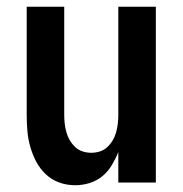

<svg xmlns="http://www.w3.org/2000/svg" viewBox="-20 -540 540 568"><path d="M202 8Q178 8 155.5 0Q133 -8 115.5 -24.5Q98 -41 87 -62Q76 -83 69.5 -106Q63 -129 61 -152.5Q59 -176 59 -200V-520H170V-200Q170 -187 171.5 -174Q173 -161 176.5 -148.5Q180 -136 186.5 -125Q193 -114 202.5 -105Q212 -96 224.5 -92Q237 -88 250 -88Q263 -88 275.5 -92Q288 -96 297.5 -105Q307 -114 313.5 -125Q320 -136 323.5 -148.5Q327 -161 328.5 -174Q330 -187 330 -200V-520H441V0H330V-90Q322 -70 310.5 -51Q299 -32 282.5 -18.5Q266 -5 245 1.5Q224 8 202 8Z"/></svg>

Font: Iosevka
Style: Bold
Weight: 700
Monospace: yes
Designer: Belleve Invis
Foundry: Belleve Invis
Version: Version 32.5.0; ttfautohint (v1.8.4)